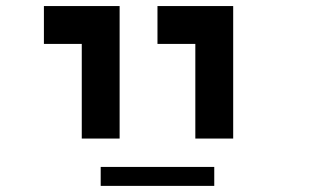

<svg xmlns="http://www.w3.org/2000/svg" viewBox="-20 -770 1040 634"><path d="M625 -625H500V-750H750V-312.5H625ZM250 -625H125V-750H375V-312.5H250ZM687.5 -218.8V-156.2H312.5V-218.8Z"/></svg>

Font: Xanmono
Style: Regular
Weight: 400
Designer: GGBotNet
Foundry: GGBotNet
Version: 1.00